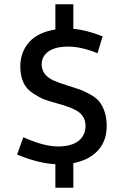

<svg xmlns="http://www.w3.org/2000/svg" viewBox="-20 -794 588 898"><path d="M60 -71 73 -66C133 -42 188.3 -28.7 239 -26V84H323V-31C371.7 -40.3 409.8 -59.8 437.5 -89.5C465.2 -119.2 479 -157.7 479 -205C479 -252.3 466.7 -291.3 442 -322C432 -333.3 417.7 -344 399 -354C380.3 -364 365 -371.2 353 -375.5C341 -379.8 322.3 -385.8 297 -393.5C271.7 -401.2 249.3 -409.3 230 -418C193.3 -434.7 175 -459.7 175 -493C175 -518.3 185.7 -538.5 207 -553.5C228.3 -568.5 259.2 -576 299.5 -576C339.8 -576 385.3 -565.7 436 -545L460 -624C407.3 -644.7 361.7 -656.3 323 -659V-774H239V-656C184.3 -647.3 143.3 -627.5 116 -596.5C88.7 -565.5 75 -527.7 75 -483C75 -424.3 94.7 -382.7 134 -358C154 -344.7 171.3 -335.2 186 -329.5C200.7 -323.8 222.7 -317 252 -309C281.3 -301 305.3 -292.7 324 -284C361.3 -267.3 380 -241.3 380 -206C380 -175.3 368.8 -151.5 346.5 -134.5C324.2 -117.5 292.7 -109 252 -109C211.3 -109 163.3 -120.7 108 -144L89 -152Z"/></svg>

Font: Telex Regular
Style: Regular
Weight: 400
Designer: Andres Torresi
Foundry: Andres Torresi
Version: Version 1.001